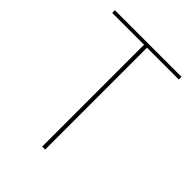

<svg xmlns="http://www.w3.org/2000/svg" viewBox="-202 -804 909 909"><g transform="rotate(45 252.5 -350.0)"><path d="M242 0V-682H29V-700H475V-682H262V0Z"/></g></svg>

Font: DM Sans 12pt Thin
Style: Regular
Weight: 250
Version: Version 4.004;gftools[0.9.30]